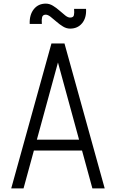

<svg xmlns="http://www.w3.org/2000/svg" viewBox="-20 -1040 640 1060"><path d="M42 0 264 -800H336L558 0H490L300 -695L110 0ZM136 -209 152 -269H448L464 -209ZM367 -882Q347 -882 328 -893.5Q309 -905 291.5 -920.5Q274 -936 259 -947.5Q244 -959 233 -959Q216 -959 212.5 -945Q209 -931 211 -908H144Q142 -958 166.5 -989Q191 -1020 233 -1020Q253 -1020 272 -1008.5Q291 -997 308.5 -981.5Q326 -966 340.5 -954.5Q355 -943 367 -943Q385 -943 388 -956Q391 -969 389 -991H455Q458 -942 433.5 -912Q409 -882 367 -882Z"/></svg>

Font: Victor Mono Light
Style: Regular
Weight: 300
Monospace: yes
Designer: Rune Bjørnerås
Version: Version 1.561;gftools[0.9.30]